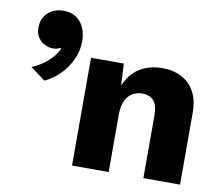

<svg xmlns="http://www.w3.org/2000/svg" viewBox="-76 -783 1023 877"><g transform="rotate(10 435.0 -345.0)"><path d="M311 0V-500H463.2L472 -328L453 -347.4Q463.6 -400.6 488.8 -436.8Q514 -473 552.5 -491.5Q591 -510 639.8 -510Q691.4 -510 730 -490.1Q768.6 -470.2 790.3 -430.9Q812 -391.6 812 -333.2V0H642V-287.8Q642 -340.2 622.4 -360.1Q602.8 -380 571.2 -380Q547.2 -380 526.5 -368.7Q505.8 -357.4 493.4 -332Q481 -306.6 481 -264.8V0ZM150.2 -689.8Q187.4 -689.8 211.1 -672.8Q234.8 -655.8 246.5 -628.3Q258.2 -600.8 258.2 -567.6Q258.2 -522 238.9 -480.7Q219.6 -439.4 187.8 -407.9Q156 -376.4 119.2 -360.2L50.2 -411.2Q77.8 -422.6 101.3 -439.2Q124.8 -455.8 142.6 -475.8Q160.4 -495.8 169.2 -516.8L164.6 -520Q158.8 -516.4 151 -514.1Q143.2 -511.8 130 -511.8Q112 -511.8 93.8 -520.9Q75.6 -530 63 -548Q50.4 -566 50.4 -594Q50.4 -625.8 64.5 -647Q78.6 -668.2 101.5 -679Q124.4 -689.8 150.2 -689.8Z"/></g></svg>

Font: Work Sans
Style: Regular
Weight: 400
Designer: Wei Huang
Foundry: Wei Huang
Version: Version 2.006; ttfautohint (v1.8.1.43-b0c9)